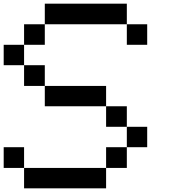

<svg xmlns="http://www.w3.org/2000/svg" viewBox="-20 -1020 929 1040"><path d="M110.4 0Q110.4 -27.3 110.4 -110.4Q138.7 -110.4 221.7 -110.4Q305.7 -110.4 554.7 -110.4Q554.7 -83 554.7 0Q444.3 0 110.4 0ZM0 -110.4Q0 -138.7 0 -222.7Q27.3 -222.7 110.4 -222.7Q110.4 -194.3 110.4 -110.4Q83 -110.4 0 -110.4ZM554.7 -110.4Q554.7 -138.7 554.7 -222.7Q583 -222.7 667 -222.7Q667 -194.3 667 -110.4Q638.7 -110.4 554.7 -110.4ZM667 -222.7Q667 -250 667 -333Q694.3 -333 777.3 -333Q777.3 -305.7 777.3 -222.7Q750 -222.7 667 -222.7ZM554.7 -333Q554.7 -360.4 554.7 -444.3Q583 -444.3 667 -444.3Q667 -417 667 -333Q638.7 -333 554.7 -333ZM222.7 -444.3Q222.7 -471.7 222.7 -554.7Q305.7 -554.7 554.7 -554.7Q554.7 -527.3 554.7 -444.3Q471.7 -444.3 222.7 -444.3ZM110.4 -554.7Q110.4 -583 110.4 -667Q138.7 -667 222.7 -667Q222.7 -638.7 222.7 -554.7Q194.3 -554.7 110.4 -554.7ZM0 -667Q0 -694.3 0 -777.3Q27.3 -777.3 110.4 -777.3Q110.4 -750 110.4 -667Q83 -667 0 -667ZM110.4 -777.3Q110.4 -805.7 110.4 -888.7Q138.7 -888.7 222.7 -888.7Q222.7 -861.3 222.7 -777.3Q194.3 -777.3 110.4 -777.3ZM667 -777.3Q667 -805.7 667 -888.7Q694.3 -888.7 777.3 -888.7Q777.3 -861.3 777.3 -777.3Q750 -777.3 667 -777.3ZM222.7 -888.7Q222.7 -917 222.7 -1000Q333 -1000 667 -1000Q667 -972.7 667 -888.7Q555.7 -888.7 222.7 -888.7Z"/></svg>

Font: Ingsat TST_CRD
Style: Regular
Weight: 300
Designer: Tofik Waleny
Version: 1.0